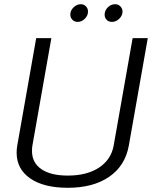

<svg xmlns="http://www.w3.org/2000/svg" viewBox="-20 -881 722 912"><path d="M59 -156Q59 -172 62 -190L152 -700H224L134 -190Q132 -181 132 -164Q132 -108 176.5 -77.5Q221 -47 302 -47Q393 -47 450.5 -85Q508 -123 520 -190L610 -700H682L592 -190Q575 -94 499 -41.5Q423 11 302 11Q188 11 123.5 -33.5Q59 -78 59 -156ZM314 -812Q314 -831 329.5 -846Q345 -861 364 -861Q378 -861 388 -851Q398 -841 398 -826Q398 -807 383 -792Q368 -777 349 -777Q334 -777 324 -787Q314 -797 314 -812ZM477 -811Q477 -831 492 -846Q507 -861 527 -861Q542 -861 552 -850.5Q562 -840 562 -826Q562 -807 546.5 -792Q531 -777 512 -777Q496 -777 486.5 -787Q477 -797 477 -811Z"/></svg>

Font: KoHo
Style: Italic
Weight: 400
Italic angle: -10°
Designer: Cadson Demak & Katatrad Team
Foundry: Cadson Demak Co.,Ltd.
Version: Version 1.000